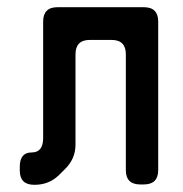

<svg xmlns="http://www.w3.org/2000/svg" viewBox="-20 -505 510 534"><path d="M35 -31Q35 9 75 9H76Q117 9 145 -19L162 -36Q190 -64 190 -103V-354Q190 -394 230 -394H290Q330 -394 330 -354V-32Q330 8 370 8H380Q420 8 420 -32V-445Q420 -485 380 -485H140Q100 -485 100 -445V-121Q100 -81 68 -81Q35 -81 35 -41Z"/></svg>

Font: WDXL Lubrifont TC
Style: Regular
Weight: 400
Designer: [WDXL Lubrifont] Copyright 2020-2022 (c) NightFurySL2001, Skr-ZERO; [ZCOOL QingKe HuangYou] Copyright 2018-2022 (c) The 
Version: Version 2.001;hotconv 1.1.1;makeotfexe 2.6.0